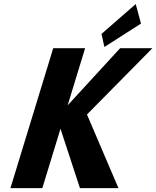

<svg xmlns="http://www.w3.org/2000/svg" viewBox="-20 -944 784 962"><path d="M488.5 -774 503.1 -708.6 686.5 -825.9 660 -923.6ZM573.5 -1.4 415.8 -370.3 743.7 -702.6H581.9L318.9 -416.2L406.5 -702.6H246.7L32.3 -1.4H192.1L283.1 -298.9L380.5 -1.4Z"/></svg>

Font: Hussar
Style: BdSuprConOblThree
Weight: 700
Foundry: Cannot Into Space Fonts
Version: Version 2.00